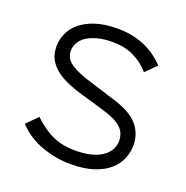

<svg xmlns="http://www.w3.org/2000/svg" viewBox="-119 -750 844 871"><g transform="rotate(20 303.5 -314.5)"><path d="M552 -167Q552 -134 539.5 -102.5Q527 -71 498.5 -45.5Q470 -20 424 -4.5Q378 11 312 11Q242 11 174 -13Q106 -37 55 -90L107 -142Q158 -94 205 -74Q252 -54 309 -54Q394 -54 439 -84.5Q484 -115 484 -163Q484 -202 457 -227Q430 -252 364 -271Q359 -272 343 -277Q327 -282 308.5 -287.5Q290 -293 273.5 -297.5Q257 -302 252 -304Q210 -316 176.5 -331Q143 -346 119.5 -365.5Q96 -385 83 -410.5Q70 -436 70 -470Q70 -502 83.5 -532.5Q97 -563 125.5 -587Q154 -611 198.5 -625.5Q243 -640 305 -640Q445 -640 534 -545L483 -495Q450 -533 406 -554Q362 -575 305 -575Q264 -575 232.5 -567Q201 -559 180 -545Q159 -531 148.5 -512.5Q138 -494 138 -473Q138 -435 174.5 -411Q211 -387 286 -366Q291 -364 305.5 -359.5Q320 -355 336.5 -350Q353 -345 367.5 -340Q382 -335 387 -334Q478 -308 515 -266Q552 -224 552 -167Z"/></g></svg>

Font: TypoPRO Sinkin Sans
Style: 300 Light
Weight: 300
Designer: Keith Bates
Foundry: K-Type
Version: Sinkin Sans (version 1.0)  by Keith Bates   •   © 2014   www